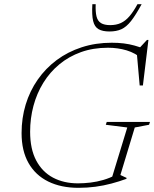

<svg xmlns="http://www.w3.org/2000/svg" viewBox="-20 -891 740 921"><path d="M354 -11.5Q382.5 -11.5 414 -15.2Q445.5 -19 476.2 -28Q507 -37 534 -51.5L513 -26L590.5 -279.5L487.5 -292.5L492 -306H699.5L695 -292.5L626.5 -279.5L557.5 -51.5L587.5 -37.5L586 -33Q552 -20.5 514.5 -10.5Q477 -0.5 437.5 4.8Q398 10 356.5 10Q273 10 211.5 -20.2Q150 -50.5 116.8 -109Q83.5 -167.5 83.5 -252.5Q83.5 -324.5 103.2 -389.5Q123 -454.5 160.8 -508.8Q198.5 -563 251.8 -602.8Q305 -642.5 371.8 -664.2Q438.5 -686 516 -686Q546.5 -686 573.2 -682.8Q600 -679.5 625.2 -672.5Q650.5 -665.5 675 -655.5L645.5 -657L685 -699.5H692L665.5 -481H650L635.5 -645L666 -605.5Q629.5 -637 587.2 -649.5Q545 -662 498 -662Q427 -662 368.5 -641Q310 -620 264.5 -582.2Q219 -544.5 187.8 -493.8Q156.5 -443 140.5 -383.2Q124.5 -323.5 124.5 -259Q124.5 -176.5 153.5 -121.5Q182.5 -66.5 234.2 -39Q286 -11.5 354 -11.5ZM508.5 -770.5Q537.5 -770.5 559.5 -780.5Q581.5 -790.5 600.8 -812.8Q620 -835 639.5 -871H659.5Q631 -818.5 608.5 -790Q586 -761.5 562.2 -750.8Q538.5 -740 505 -740Q472 -740 452.8 -751Q433.5 -762 426.8 -790.2Q420 -818.5 423 -871H439Q437.5 -834.5 443 -812.2Q448.5 -790 464.5 -780.2Q480.5 -770.5 508.5 -770.5Z"/></svg>

Font: Newsreader 16pt 16pt ExtraLight
Style: Italic
Weight: 250
Italic angle: -17°
Version: Version 1.003